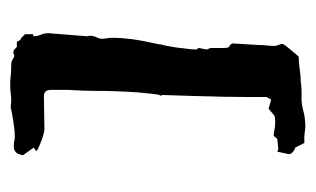

<svg xmlns="http://www.w3.org/2000/svg" viewBox="-141 -458 618 376"><g transform="rotate(-90 168.0 -270.0)"><path d="M180 -479Q180 -493 168 -493H165L103 -492Q100 -492 94 -493.5Q88 -495 81.5 -497.5Q75 -500 69 -502.5Q63 -505 60 -508L67 -513L52 -534Q54 -545 58.5 -548.5Q63 -552 68 -552Q77 -552 80.5 -551Q84 -550 87 -550Q100 -550 116 -552.5Q132 -555 146 -558Q150 -558 153 -557.5Q156 -557 161 -557Q166 -557 173 -558Q180 -559 191 -559Q199 -559 207.5 -558Q216 -557 228 -557Q236 -557 240 -554Q244 -551 248 -551L252 -553Q257 -553 259.5 -550.5Q262 -548 264 -546H273Q275 -546 276 -542.5Q277 -539 282 -537L289 -530V-514H285Q285 -506 288 -499Q291 -492 291 -484L285 -409Q285 -407 285.5 -406Q286 -405 286 -403Q286 -396 283 -390Q280 -384 280 -379Q280 -375 281 -370.5Q282 -366 282 -355Q282 -343 279.5 -322.5Q277 -302 269 -266V-264Q268 -261 266 -251Q264 -241 262.5 -230Q261 -219 260 -209Q259 -199 259 -195L262 -190L259 -174L262 -167V-140Q262 -138 262.5 -134.5Q263 -131 266 -129Q266 -130 267 -130Q267 -129 268 -128Q270 -126 271 -124L268 -75Q268 -66 267 -57.5Q266 -49 266 -40L270 -27Q270 -24 266 -19Q262 -14 257.5 -8.5Q253 -3 249 1.5Q245 6 245 6Q233 6 220 8Q207 10 196 10Q182 12 167.5 11.5Q153 11 139 15Q132 17 123.5 18Q115 19 107 19L90 17H76L67 -1Q64 -1 59 -5Q54 -9 54 -13L59 -36L64 -34Q66 -34 74 -35Q82 -36 84 -36L90 -43Q97 -43 102.5 -41.5Q108 -40 119 -40Q126 -40 130 -42L143 -53L161 -48L166 -57Q166 -70 166 -91.5Q166 -113 166.5 -140Q167 -167 168 -198Q169 -229 170 -262L168 -264Q170 -264 171.5 -275Q173 -286 173 -289L175 -308Q176 -321 176.5 -332.5Q177 -344 177.5 -358Q178 -372 178 -393Q178 -414 180 -447Z"/></g></svg>

Font: East Sea Dokdo Cyrillic
Style: Regular
Weight: 400
Version: Version 1.00 July 4, 2018, initial release